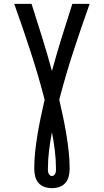

<svg xmlns="http://www.w3.org/2000/svg" viewBox="-20 -755 540 998"><path d="M250 223Q230 223 211 216.5Q192 210 179.5 195Q167 180 162.5 160.5Q158 141 158 122Q158 76 163 31Q168 -14 175.5 -59Q183 -104 192.5 -148.5Q202 -193 212 -237Q179 -364 138.5 -488Q98 -612 54 -735H144Q172 -648 199 -561Q226 -474 250 -386Q274 -474 301 -561Q328 -648 356 -735H446Q402 -612 361.5 -488Q321 -364 288 -237Q298 -193 307.5 -148.5Q317 -104 324.5 -59Q332 -14 337 31Q342 76 342 122Q342 141 337.5 160.5Q333 180 320.5 195Q308 210 289 216.5Q270 223 250 223ZM250 160Q256 160 260.5 156Q265 152 267.5 146.5Q270 141 270.5 135Q271 129 271 124Q271 75 265 27Q259 -21 250 -68Q241 -21 235 27Q229 75 229 124Q229 129 229.5 135Q230 141 232.5 146.5Q235 152 239.5 156Q244 160 250 160Z"/></svg>

Font: Iosevka Bendy Medium
Style: Regular
Weight: 500
Monospace: yes
Designer: Belleve Invis
Foundry: Belleve Invis
Version: Version 30.1.2